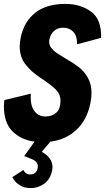

<svg xmlns="http://www.w3.org/2000/svg" viewBox="-26 -719 538 984"><path d="M369 -492Q370 -534 350 -555.5Q330 -577 297 -577Q270 -577 251.5 -561Q233 -545 227 -516Q226 -512 226 -505Q226 -487 237 -473Q248 -459 262.5 -449Q277 -439 312 -418Q352 -395 378.5 -374.5Q405 -354 424 -321Q443 -288 443 -242Q443 -218 437 -189Q420 -105 366 -54Q312 -3 232 7L188 59Q243 89 243 138Q243 150 238 168Q227 205 197 225Q167 245 131 245Q98 245 73.5 229Q49 213 37 189L94 152Q99 163 108.5 169.5Q118 176 130 175Q144 175 154.5 166Q165 157 167 142Q168 139 168 133Q168 109 136 96L98 81L151 7Q83 -2 38.5 -45.5Q-6 -89 -6 -175Q-6 -184 -4 -206L132 -239Q128 -180 149.5 -151Q171 -122 206 -122Q241 -122 262.5 -141.5Q284 -161 284 -204Q284 -235 262.5 -257.5Q241 -280 195 -311Q189 -315 184 -318.5Q179 -322 176 -324Q131 -354 103 -391Q75 -428 75 -482Q75 -499 80 -526Q97 -608 154.5 -653.5Q212 -699 310 -699Q386 -699 440.5 -659.5Q495 -620 492 -525Z"/></svg>

Font: Decalotype ExtraBold Italic
Style: Regular
Weight: 800
Italic angle: -12°
Designer: Alfredo Marco Pradil
Foundry: Alfredo Marco Pradil
Version: Version 1.0